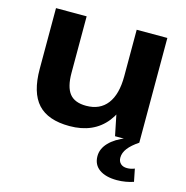

<svg xmlns="http://www.w3.org/2000/svg" viewBox="-109 -643 927 956"><g transform="rotate(15 354.0 -165.5)"><path d="M221 -249Q221 -176 247.5 -142.5Q274 -109 333 -109Q404 -109 441.5 -158Q479 -207 479 -300L535 -381V-312Q535 -157 469 -73.5Q403 10 279 10Q168 10 115.5 -47.5Q63 -105 63 -227V-540H221ZM637 0H512L479 -162V-540H637ZM577 209Q519 209 486 185.5Q453 162 453 118Q453 80 483.5 48Q514 16 569 -5L637 0Q601 24 583 47.5Q565 71 565 96Q565 115 577 126.5Q589 138 610 138Q631 138 649 130L662 195Q645 201 622.5 205Q600 209 577 209Z"/></g></svg>

Font: Pathway Extreme 28pt
Style: Bold
Weight: 700
Designer: Eduardo Rodriguez Tunni
Foundry: Eduardo Rodriguez Tunni
Version: Version 1.001;gftools[0.9.26]